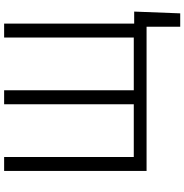

<svg xmlns="http://www.w3.org/2000/svg" viewBox="-1 -746 914 953"><g transform="rotate(-90 456.5 -270.0)"><path d="M866.2 167H799.8V0H84V-707H153.3V-63.5H415V-707H484.4V-63.5H746.1V-707H815.4V-61.5H875Z"/></g></svg>

Font: Pretendard JP Light
Style: Regular
Weight: 300
Designer: Base glyphs from Inter by Rasmus Andersson; Hangeul glyphs from Noto Sans CJK(Source Han Sans) by Jang Soo-young and Kan
Foundry: Kil Hyung-jin
Version: Version 1.309